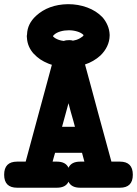

<svg xmlns="http://www.w3.org/2000/svg" viewBox="-21 -836 644 902"><path d="M355.5 45.9Q314 45.9 300.8 17.6Q287.6 45.9 246.1 45.9H59.6Q-1.5 45.9 -1.5 -15.1Q-1.5 -76.7 59.6 -76.7H99.6Q115.7 -136.7 130.9 -192.4Q146 -248 160.9 -303.5Q175.8 -358.9 191.2 -415Q206.5 -471.2 222.7 -531.7Q218.8 -532.7 214.1 -534.4Q209.5 -536.1 205.6 -537.6Q185.1 -545.9 168.5 -556.9Q151.9 -567.9 138.2 -583V-582.5Q107.9 -615.7 105.5 -658.7Q104 -667 106 -674.3Q106.9 -699.7 117.4 -721.2Q127.9 -742.7 148.4 -761.7Q206.1 -814.5 296.9 -816.4H299.8Q346.2 -816.4 388.4 -801Q430.7 -785.6 460 -755.4Q475.1 -738.3 484.1 -717.3Q493.2 -696.3 494.1 -672.9V-668.9Q493.7 -642.6 482.4 -618.7Q471.2 -594.7 450.2 -574.7Q435.1 -561 416.7 -550.3Q398.4 -539.6 378.4 -533.2Q394.5 -474.1 409.7 -418Q424.8 -361.8 439.9 -305.7Q455.1 -249.5 470.7 -192.9Q486.3 -136.2 502.4 -76.7H542.5Q603 -76.7 603 -15.1Q603 45.9 542.5 45.9ZM375.5 -76.7Q373 -85.4 370.4 -95.5Q367.7 -105.5 364.3 -118.2H237.8Q235.4 -109.9 232.9 -101.3Q230.5 -92.8 226.1 -76.7H246.1Q287.6 -76.7 300.8 -47.9Q314 -76.7 355.5 -76.7ZM367.2 -665Q371.1 -668.9 371.6 -669.9Q371.6 -670.9 371.1 -671.4Q370.6 -671.9 370.1 -672.9Q359.9 -682.6 341.3 -688.2Q322.8 -693.8 302.2 -693.8Q281.7 -693.8 263.2 -688.5Q244.6 -683.1 233.4 -672.9Q228 -668.5 228 -665.5V-665Q228 -664.1 229 -664.1L228.5 -664.6Q237.8 -654.8 256.3 -648.4Q266.6 -645 278.8 -643.6Q284.7 -646 291 -646.7Q297.4 -647.5 304.2 -647.5Q309.1 -647.5 313.2 -647Q317.4 -646.5 321.8 -645Q326.7 -646 331.3 -647.2Q335.9 -648.4 339.8 -649.4Q347.7 -652.3 355 -656.5Q362.3 -660.6 367.7 -665ZM331.1 -240.2Q326.7 -257.3 324 -266.8Q321.3 -276.4 318.4 -286.4Q315.4 -296.4 311.5 -310.5Q307.6 -324.7 300.8 -351.1Q293.9 -325.2 286.6 -299.1Q279.3 -272.9 270.5 -240.2Z"/></svg>

Font: Erica Type
Style: Bold
Weight: 700
Designer: Peter Wiegel
Foundry: Peter Wiegel
Version: Version 1.000 2010 initial release